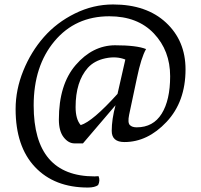

<svg xmlns="http://www.w3.org/2000/svg" viewBox="-20 -632 902 861"><path d="M498 -160 352 11H314Q287 11 265.5 -16.5Q244 -44 244 -96Q244 -253 319.5 -340.5Q395 -428 495 -429Q593 -429 635 -412Q613 -374 594 -282L559 -117Q552 -82 562 -71.5Q572 -61 593 -61Q667 -61 705 -122Q743 -183 743 -290Q743 -405 670 -482Q597 -559 470 -559Q318 -559 224.5 -447.5Q131 -336 131 -159Q131 159 404 159Q414 159 422 158Q430 178 420 198Q405 209 374 209Q224 209 137 117Q50 25 50 -143Q50 -230 84.5 -315Q119 -400 176.5 -465.5Q234 -531 316 -571.5Q398 -612 487 -612Q637 -612 724.5 -530.5Q812 -449 812 -321Q812 -176 727 -85.5Q642 5 538 5Q481 5 481 -45Q481 -97 498 -160ZM342 -71Q395 -87 507 -211L542 -365Q502 -381 452.5 -370.5Q403 -360 374 -328Q319 -266 319 -152Q319 -97 342 -71Z"/></svg>

Font: Darwin Serif Regular ALPHA
Style: Regular
Weight: 400
Designer: Emily de Oliveira Santos
Version: Version 0.1